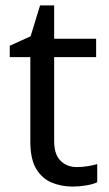

<svg xmlns="http://www.w3.org/2000/svg" viewBox="-20 -679 401 709"><path d="M264 -62Q284 -62 305 -65.5Q326 -69 339 -73V-6Q325 1 299 5.5Q273 10 249 10Q207 10 171.5 -4.5Q136 -19 114 -55Q92 -91 92 -156V-468H16V-510L93 -545L128 -659H180V-536H335V-468H180V-158Q180 -109 203.5 -85.5Q227 -62 264 -62Z"/></svg>

Font: Noto Sans Tagbanwa
Style: Regular
Weight: 400
Designer: Monotype Design Team
Foundry: Monotype Imaging Inc.
Version: Version 2.001; ttfautohint (v1.8.4.7-5d5b)